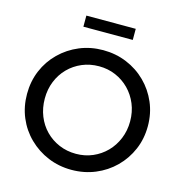

<svg xmlns="http://www.w3.org/2000/svg" viewBox="-126 -994 1062 1119"><g transform="rotate(15 405.0 -434.5)"><path d="M405 11Q329 11 263 -16.5Q197 -44 146.5 -93.5Q96 -143 68.5 -208.5Q41 -274 41 -350Q41 -426 68.5 -491.5Q96 -557 146.5 -606.5Q197 -656 263 -683.5Q329 -711 405 -711Q481 -711 547.5 -683.5Q614 -656 664 -606.5Q714 -557 742 -491.5Q770 -426 770 -350Q770 -274 742 -208.5Q714 -143 664 -93.5Q614 -44 547.5 -16.5Q481 11 405 11ZM406 -86Q460 -86 506.5 -106Q553 -126 588 -161.5Q623 -197 643 -245.5Q663 -294 663 -350Q663 -407 643 -455Q623 -503 588 -538.5Q553 -574 506.5 -594Q460 -614 406 -614Q351 -614 304 -594Q257 -574 222 -538.5Q187 -503 167.5 -455Q148 -407 148 -351Q148 -294 167.5 -245.5Q187 -197 222 -161.5Q257 -126 304 -106Q351 -86 406 -86ZM257 -813V-880H555V-813Z"/></g></svg>

Font: Red Hat Display SemiBold
Style: Regular
Weight: 600
Designer: Pentagram, MCKL
Foundry: Pentagram, MCKL
Version: Version 1.023